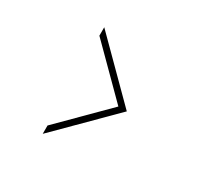

<svg xmlns="http://www.w3.org/2000/svg" viewBox="-117 -655 854 819"><g transform="rotate(30 310.0 -245.5)"><path d="M178.7 16.6V-24.4L399.9 -245.6L178.7 -466.8V-508.3L441.4 -245.6Z"/></g></svg>

Font: Cherry
Style: Light
Weight: 300
Designer: Amin Abedi
Version: Version 1.00 ; ttfautohint (v1.6)